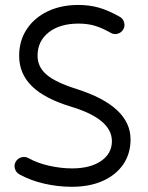

<svg xmlns="http://www.w3.org/2000/svg" viewBox="-20 -714 588 764"><path d="M470.7 -597.2Q462.9 -584 448.2 -579.8Q433.6 -575.7 420.4 -583.5Q383.8 -604 355.5 -612.1Q327.1 -620.1 292.5 -620.1Q218.3 -620.1 173.8 -585.2Q129.4 -550.3 129.4 -492.2Q129.4 -447.8 165.3 -417Q201.2 -386.2 284.7 -359.9Q499.5 -291.5 499.5 -159.2Q499.5 -102.5 470.5 -60.1Q441.4 -17.6 388.9 5.9Q336.4 29.3 265.6 29.3Q210.9 29.3 156.2 16.8Q101.6 4.4 56.6 -20.5Q43.5 -28.3 39.3 -43Q35.2 -57.6 42.5 -70.3Q49.8 -83.5 64.7 -87.9Q79.6 -92.3 92.8 -85Q128.9 -64.9 175.8 -54.4Q222.7 -43.9 266.6 -43.9Q339.4 -43.9 382.3 -73.5Q425.3 -103 425.3 -152.3Q425.3 -240.7 262.7 -289.6Q157.7 -321.3 106.9 -371.1Q56.2 -420.9 56.2 -491.7Q56.2 -551.8 86.2 -597.4Q116.2 -643.1 169.4 -668.7Q222.7 -694.3 292 -694.3Q335.4 -694.3 373.3 -683.6Q411.1 -672.9 457 -647Q469.7 -639.6 473.9 -625Q478 -610.4 470.7 -597.2Z"/></svg>

Font: Mikhak-DS1-FD Regular
Style: Regular
Weight: 400
Designer: Amin Abedi
Version: Version 3.2